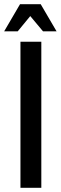

<svg xmlns="http://www.w3.org/2000/svg" viewBox="-28 -900 291 920"><path d="M70 0V-700H170V0ZM-8 -750 68 -880H167L243 -750H178L117 -823L57 -750Z"/></svg>

Font: Cuprum Medium
Style: Regular
Weight: 500
Designer: Jovanny Lemonad
Foundry: Jovanny Lemonad
Version: Version 3.000